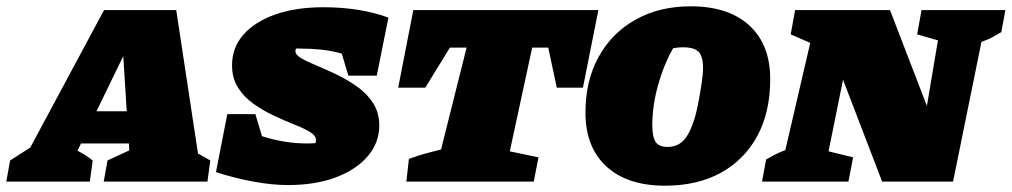

<svg xmlns="http://www.w3.org/2000/svg" viewBox="-97 -576 3209 609"><path d="M531 -89Q542 -83 551 -78Q560 -73 570 -67L561 0H232L244 -67L313 -99L312 -121H160L149 -98Q163 -90 171 -85.5Q179 -81 197 -67L188 0H-77L-65 -67L-1 -108L233 -544H462ZM209 -223H305L294 -398Z M1008 -336 987 -406Q956 -415 922.5 -418.5Q889 -422 854 -422Q848 -422 842 -422Q840 -419 840 -414Q840 -402 859 -391Q878 -380 908.5 -367.5Q939 -355 973 -338.5Q1007 -322 1037.5 -300Q1068 -278 1087 -248Q1106 -218 1106 -178Q1106 -123 1069 -80Q1032 -37 967 -13Q902 11 817 11Q766 11 706.5 0Q647 -11 588 -30L624 -214H713L734 -144Q806 -121 876 -121Q890 -121 904 -122Q905 -127 905 -133Q905 -146 886 -157.5Q867 -169 836.5 -181Q806 -193 772 -209Q738 -225 707.5 -246.5Q677 -268 658 -298Q639 -328 639 -369Q639 -425 675 -466Q711 -507 776 -530Q841 -553 929 -553Q988 -553 1040.5 -544.5Q1093 -536 1135 -520L1098 -336Z M1801 -544 1752 -298H1669L1642 -425H1591L1520 -96L1611 -77L1596 0H1192L1200 -72Q1227 -82 1250.5 -88.5Q1274 -95 1302 -102L1383 -425H1330L1252 -298H1166L1214 -544Z M2012 13Q1893 13 1826.5 -48Q1760 -109 1760 -219Q1760 -320 1802 -396Q1844 -472 1919.5 -514Q1995 -556 2094 -556Q2213 -556 2279.5 -495.5Q2346 -435 2346 -325Q2346 -220 2305 -144.5Q2264 -69 2189.5 -28Q2115 13 2012 13ZM2020 -110Q2049 -110 2068 -127.5Q2087 -145 2101 -185Q2109 -206 2116 -240.5Q2123 -275 2128 -308.5Q2133 -342 2133 -360Q2133 -397 2119 -411.5Q2105 -426 2069 -426Q2053 -426 2038 -423Q2008 -370 1990 -305Q1972 -240 1972 -179Q1972 -142 1982.5 -126Q1993 -110 2020 -110Z M2826 -544H3092L3079 -474Q3066 -467 3053.5 -459.5Q3041 -452 3016 -443L2926 0H2701L2577 -323L2531 -96L2609 -77L2594 0H2320L2333 -70Q2347 -78 2361 -85.5Q2375 -93 2394 -100L2473 -440L2411 -467L2425 -544H2726L2843 -240L2878 -448L2812 -467Z"/></svg>

Font: Piazzolla SC Black
Style: Italic
Weight: 900
Italic angle: -11.3°
Designer: Juan Pablo del Peral
Foundry: Huerta Tipografica
Version: Version 1.330